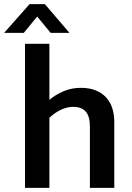

<svg xmlns="http://www.w3.org/2000/svg" viewBox="-57 -909 637 929"><path d="M182 0H64V-697H182V-426Q212 -451 250.5 -467.5Q289 -484 334 -484Q376 -484 406.5 -471.5Q437 -459 457 -437Q477 -415 486.5 -385Q496 -355 496 -319V0H378V-296Q378 -347 357.5 -369.5Q337 -392 297 -392Q268 -392 238 -378Q208 -364 182 -339ZM279 -750H188L123 -829L58 -750H-37L86 -889H160Z"/></svg>

Font: Ek Mukta SemiBold
Style: Regular
Weight: 600
Designer: Girish Dalvi and Yashodeep Gholap
Foundry: Ek Type
Version: Version 2.538;PS 1.002;hotconv 16.6.51;makeotf.lib2.5.65220;